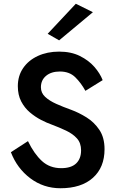

<svg xmlns="http://www.w3.org/2000/svg" viewBox="-20 -988 619 1023"><path d="M475 -923 295 -773 234 -808 384 -968ZM129 -236Q162 -168 203.5 -130Q245 -92 306 -92Q359 -92 385.5 -117Q412 -142 412 -187Q412 -226 390 -250.5Q368 -275 332 -292Q296 -309 256 -324Q230 -333 199 -349Q168 -365 139.5 -389Q111 -413 93 -447.5Q75 -482 75 -529Q75 -584 103.5 -625.5Q132 -667 182 -690Q232 -713 295 -713Q359 -713 406 -689.5Q453 -666 483 -631.5Q513 -597 527 -561L435 -504Q412 -546 381 -576.5Q350 -607 299 -607Q253 -607 225.5 -584Q198 -561 198 -523Q198 -493 220.5 -472Q243 -451 280 -434.5Q317 -418 359 -403Q400 -388 441 -362.5Q482 -337 509.5 -296Q537 -255 537 -193Q537 -96 475 -40.5Q413 15 302 15Q212 15 141.5 -38Q71 -91 38 -177Z"/></svg>

Font: Jost* Medium
Style: Regular
Weight: 500
Version: Version 3.7